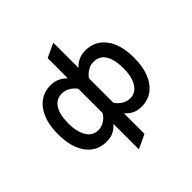

<svg xmlns="http://www.w3.org/2000/svg" viewBox="-230 -900 1289 1289"><g transform="rotate(-45 415.0 -255.5)"><path d="M580 12Q537 12 507.2 -6Q477.5 -24 457 -50.5V-157.5Q472.5 -123 502.8 -102.5Q533 -82 566 -82Q619 -82 648 -129.8Q677 -177.5 677 -256Q677 -340 649 -385Q621 -430 566 -430Q539 -430 517.8 -419.2Q496.5 -408.5 481 -392.5Q465.5 -376.5 457 -361V-463.5Q476 -488.5 507 -505.8Q538 -523 580.5 -523Q670.5 -523 724 -453Q777.5 -383 777.5 -256Q777.5 -173.5 753.5 -113.2Q729.5 -53 685 -20.5Q640.5 12 580 12ZM249.5 12Q188.5 12 144.2 -20Q100 -52 76.2 -112.2Q52.5 -172.5 52.5 -256Q52.5 -339.5 77.2 -399.2Q102 -459 146.2 -491Q190.5 -523 250 -523Q292.5 -523 323 -505.5Q353.5 -488 373 -464.5V-362Q365 -376.5 349.8 -392.2Q334.5 -408 313 -419Q291.5 -430 264 -430Q210 -430 181.5 -385Q153 -340 153 -256Q153 -177.5 181.8 -129.8Q210.5 -82 264 -82Q297 -82 326.8 -102.2Q356.5 -122.5 373 -159V-51.5Q354 -24 323.5 -6Q293 12 249.5 12ZM365 201V-665L465 -712V154Z"/></g></svg>

Font: Overpass Medium
Style: Regular
Weight: 500
Designer: Delve Withrington, Dave Bailey, Thomas Jockin
Foundry: Delve Fonts LLC
Version: Version 4.000